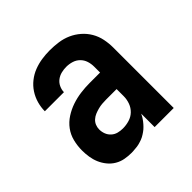

<svg xmlns="http://www.w3.org/2000/svg" viewBox="-145 -655 789 789"><g transform="rotate(-45 250.0 -260.0)"><path d="M189 8Q169 8 150 4.5Q131 1 114 -9Q97 -19 84.5 -34.5Q72 -50 64.5 -67.5Q57 -85 54 -104.5Q51 -124 51 -143Q51 -170 57.5 -196Q64 -222 79.5 -243Q95 -264 117.5 -278.5Q140 -293 165 -301.5Q190 -310 216.5 -313.5Q243 -317 269 -317H330V-351Q330 -368 325 -383.5Q320 -399 308.5 -410.5Q297 -422 281 -427Q265 -432 248 -432Q234 -432 219.5 -428.5Q205 -425 193 -416Q181 -407 174.5 -393Q168 -379 168 -365H57Q57 -388 63.5 -411Q70 -434 83 -454Q96 -474 115 -489Q134 -504 156 -512.5Q178 -521 201.5 -524.5Q225 -528 248 -528Q273 -528 298 -524.5Q323 -521 345.5 -511Q368 -501 387 -484.5Q406 -468 418.5 -446.5Q431 -425 436 -400.5Q441 -376 441 -351V0H330V-78Q325 -68 323.5 -65.5Q322 -63 319 -58.5Q316 -54 312.5 -49.5Q309 -45 305.5 -41Q302 -37 298 -33Q294 -29 290 -25.5Q286 -22 281.5 -19Q277 -16 272.5 -13Q268 -10 263 -7.5Q258 -5 253 -3Q248 -1 242.5 0.5Q237 2 232 3.5Q227 5 221.5 5.5Q216 6 210.5 6.5Q205 7 199.5 7.5Q194 8 189 8ZM234 -88Q253 -88 271.5 -93.5Q290 -99 303.5 -112Q317 -125 323.5 -143Q330 -161 330 -180V-221H269Q257 -221 245.5 -220Q234 -219 222.5 -216Q211 -213 200 -208.5Q189 -204 180 -196Q171 -188 166.5 -177Q162 -166 162 -154Q162 -140 167 -127Q172 -114 182.5 -104.5Q193 -95 206.5 -91.5Q220 -88 234 -88Z"/></g></svg>

Font: Iosevka SS04
Style: Bold
Weight: 700
Monospace: yes
Designer: Belleve Invis
Foundry: Belleve Invis
Version: Version 19.0.0; ttfautohint (v1.8.4)